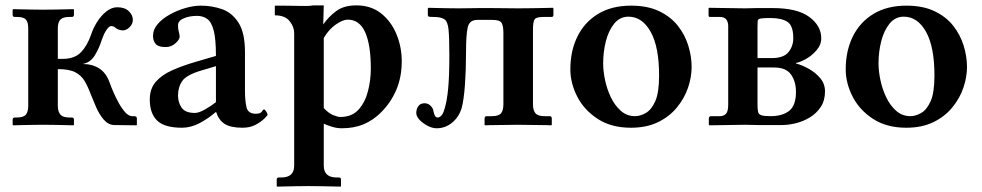

<svg xmlns="http://www.w3.org/2000/svg" viewBox="-20 -465 3650 714"><path d="M85 -72V-360Q85 -382 76.5 -392Q68 -402 42 -402H35Q27 -402 27 -410V-429L29 -431Q29 -431 49 -430.5Q69 -430 95 -429.5Q121 -429 139 -429Q159 -429 185.5 -429.5Q212 -430 232.5 -430.5Q253 -431 253 -431L255 -429V-410Q255 -402 247 -402H238Q214 -402 204.5 -392Q195 -382 195 -360V-246H212Q258 -246 281.5 -271Q305 -296 319 -337Q327 -361 341.5 -384Q356 -407 375.5 -422.5Q395 -438 416 -438Q444 -438 459 -423.5Q474 -409 474 -391Q474 -376 462 -364Q450 -352 437 -352Q430 -352 422.5 -354.5Q415 -357 410 -361Q404 -368 393 -368Q386 -368 376.5 -354.5Q367 -341 359 -318Q349 -286 332.5 -259Q316 -232 287 -227Q323 -227 349 -210.5Q375 -194 388 -157Q393 -143 402 -122Q411 -101 422.5 -80.5Q434 -60 446.5 -46.5Q459 -33 472 -33H479Q482 -33 485.5 -31.5Q489 -30 489 -24V-1L487 1L404 0Q382 -1 365.5 -20.5Q349 -40 337.5 -66.5Q326 -93 318 -113Q307 -143 294.5 -164Q282 -185 259.5 -196.5Q237 -208 195 -208V-72Q195 -50 204.5 -39Q214 -28 238 -28H247Q255 -28 255 -20V-1L253 1Q253 1 232.5 0.5Q212 0 185.5 -0.5Q159 -1 139 -1Q121 -1 95 -0.5Q69 0 49 0.5Q29 1 29 1L27 -1V-20Q27 -28 35 -28H42Q68 -28 76.5 -39Q85 -50 85 -72Z M782 -48Q753 -23 721 -6.5Q689 10 657 10Q592 10 564.5 -16.5Q537 -43 537 -95Q537 -135 559 -160.5Q581 -186 620 -203.5Q659 -221 711 -236L783 -257Q783 -321 774.5 -352.5Q766 -384 750 -395Q734 -406 713 -406Q685 -406 663.5 -397Q642 -388 642 -371Q642 -356 645 -346.5Q648 -337 648 -328Q648 -318 632.5 -304Q617 -290 596 -290Q569 -290 559 -301.5Q549 -313 549 -332Q549 -355 566 -375Q583 -395 610.5 -410.5Q638 -426 669 -435Q700 -444 727 -444Q768 -444 805.5 -431Q843 -418 867 -380.5Q891 -343 891 -271V-126Q891 -92 896.5 -67Q902 -42 931 -42Q949 -42 953.5 -50Q958 -58 962 -58Q965 -58 970 -50.5Q975 -43 975 -38Q975 -36 963 -24Q951 -12 930.5 -1Q910 10 882 10Q837 10 815 -4.5Q793 -19 784 -48ZM783 -85V-219L726 -202Q673 -186 657.5 -163.5Q642 -141 642 -110Q642 -84 655.5 -64.5Q669 -45 705 -45Q719 -45 741.5 -57.5Q764 -70 783 -85Z M1074 151V-342Q1074 -365 1057 -386.5Q1040 -408 1002 -408V-444Q1057 -444 1094.5 -443Q1132 -442 1144 -445H1184L1182 -374Q1202 -403 1230.5 -424Q1259 -445 1305 -445Q1360 -445 1397.5 -415Q1435 -385 1454.5 -337.5Q1474 -290 1474 -237Q1474 -179 1454 -131.5Q1434 -84 1397 -47Q1368 -18 1332.5 -3Q1297 12 1251 12Q1233 12 1215 6.5Q1197 1 1184 -5V151Q1184 195 1232 195H1240Q1248 195 1248 203V227L1247 229Q1247 229 1225 228.5Q1203 228 1175 227.5Q1147 227 1127 227Q1109 227 1081.5 227.5Q1054 228 1032.5 228.5Q1011 229 1011 229L1009 227V203Q1009 195 1017 195H1026Q1074 195 1074 151ZM1184 -324V-63Q1203 -43 1220 -36.5Q1237 -30 1245 -30Q1289 -30 1313.5 -57.5Q1338 -85 1348.5 -126.5Q1359 -168 1359 -210Q1359 -298 1338 -345Q1317 -392 1273 -392Q1255 -392 1229 -374Q1203 -356 1184 -324Z M1608 -28Q1615 -28 1622 -36Q1629 -44 1634 -63Q1642 -89 1646.5 -134.5Q1651 -180 1651 -259Q1651 -325 1648 -355Q1645 -385 1632.5 -393.5Q1620 -402 1592 -402Q1579 -402 1575 -403Q1571 -404 1571 -411V-434L1574 -436Q1574 -436 1593.5 -435.5Q1613 -435 1639.5 -434.5Q1666 -434 1686 -434Q1703 -434 1725 -434.5Q1747 -435 1764 -435Q1781 -435 1781 -435Q1781 -435 1804 -435Q1827 -435 1856.5 -434.5Q1886 -434 1907 -434Q1929 -434 1959.5 -434.5Q1990 -435 2013 -435.5Q2036 -436 2036 -436L2038 -434V-409Q2038 -402 2031 -402H2002Q1974 -402 1968 -393Q1962 -384 1962 -355V-77Q1962 -55 1971 -44Q1980 -33 2005 -33H2024Q2032 -33 2032 -24V-1L2030 1Q2030 1 2016.5 0.5Q2003 0 1982.5 0Q1962 0 1941 -0.5Q1920 -1 1905 -1Q1892 -1 1871.5 -0.5Q1851 0 1831 0Q1811 0 1797.5 0.5Q1784 1 1784 1L1782 -1V-24Q1782 -33 1790 -33H1809Q1835 -33 1843.5 -44Q1852 -55 1852 -77V-342Q1852 -368 1845.5 -379.5Q1839 -391 1811 -391H1755Q1726 -391 1719.5 -364Q1713 -337 1713 -266Q1713 -205 1709 -149.5Q1705 -94 1697 -64Q1687 -30 1661.5 -9Q1636 12 1604 12Q1588 12 1570.5 3Q1553 -6 1540.5 -19Q1528 -32 1528 -45Q1528 -59 1535.5 -70Q1543 -81 1559 -81Q1572 -81 1581.5 -71.5Q1591 -62 1592 -51Q1594 -41 1597.5 -34.5Q1601 -28 1608 -28Z M2101 -207Q2101 -276 2127.5 -329.5Q2154 -383 2204.5 -413.5Q2255 -444 2327 -444Q2388 -444 2431 -423.5Q2474 -403 2500.5 -369.5Q2527 -336 2539.5 -295.5Q2552 -255 2552 -216Q2552 -178 2538.5 -138.5Q2525 -99 2497 -65Q2469 -31 2426.5 -10.5Q2384 10 2326 10Q2253 10 2202.5 -23Q2152 -56 2126.5 -106Q2101 -156 2101 -207ZM2317 -403Q2285 -403 2264 -377Q2243 -351 2233 -311.5Q2223 -272 2223 -229Q2223 -201 2230 -167.5Q2237 -134 2251.5 -103.5Q2266 -73 2288.5 -53Q2311 -33 2342 -33Q2360 -33 2381 -44.5Q2402 -56 2416.5 -88Q2431 -120 2431 -184Q2431 -291 2399.5 -347Q2368 -403 2317 -403Z M2618 1 2616 -1V-24Q2616 -33 2625 -33H2657Q2671 -33 2679.5 -41.5Q2688 -50 2688 -76V-368Q2688 -383 2681 -392.5Q2674 -402 2655 -402H2621Q2615 -402 2615 -407V-434L2617 -436L2750 -434L2796 -435H2853Q2945 -435 2989.5 -402Q3034 -369 3034 -323Q3034 -298 3016 -277.5Q2998 -257 2976 -245Q2954 -233 2940 -231V-229Q2963 -223 2988 -209Q3013 -195 3030.5 -174Q3048 -153 3048 -125Q3048 -91 3032 -67Q3016 -43 2991 -28Q2966 -13 2938.5 -6.5Q2911 0 2889 0H2797L2750 -1ZM2797 -249H2850Q2894 -249 2912 -271Q2930 -293 2930 -323Q2930 -370 2908 -384Q2886 -398 2845 -398Q2817 -398 2807.5 -396Q2798 -394 2797.5 -386.5Q2797 -379 2797 -364ZM2797 -214V-77Q2797 -59 2799 -49.5Q2801 -40 2811 -36.5Q2821 -33 2845 -33Q2890 -33 2915 -53Q2940 -73 2940 -123Q2940 -162 2921.5 -188Q2903 -214 2859 -214Z M3125 -207Q3125 -276 3151.5 -329.5Q3178 -383 3228.5 -413.5Q3279 -444 3351 -444Q3412 -444 3455 -423.5Q3498 -403 3524.5 -369.5Q3551 -336 3563.5 -295.5Q3576 -255 3576 -216Q3576 -178 3562.5 -138.5Q3549 -99 3521 -65Q3493 -31 3450.5 -10.5Q3408 10 3350 10Q3277 10 3226.5 -23Q3176 -56 3150.5 -106Q3125 -156 3125 -207ZM3341 -403Q3309 -403 3288 -377Q3267 -351 3257 -311.5Q3247 -272 3247 -229Q3247 -201 3254 -167.5Q3261 -134 3275.5 -103.5Q3290 -73 3312.5 -53Q3335 -33 3366 -33Q3384 -33 3405 -44.5Q3426 -56 3440.5 -88Q3455 -120 3455 -184Q3455 -291 3423.5 -347Q3392 -403 3341 -403Z"/></svg>

Font: Libertinus Serif SemiBold
Style: Regular
Weight: 600
Designer: Philipp H. Poll, Khaled Hosny
Foundry: Caleb Maclennan
Version: Version 7.051;RELEASE